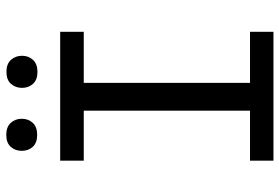

<svg xmlns="http://www.w3.org/2000/svg" viewBox="-166 -766 931 640"><g transform="rotate(-90 300.0 -445.5)"><path d="M85 -710.9V-632.3H251.5V-78.1H85V0H514.6V-78.1H344.2V-632.3H514.6V-710.9ZM117.7 -838.9Q117.7 -816.9 131.1 -802.2Q144.5 -787.6 170.9 -787.6Q197.3 -787.6 210.9 -802.2Q224.6 -816.9 224.6 -838.9Q224.6 -860.8 210.9 -875.7Q197.3 -890.6 170.9 -890.6Q144.5 -890.6 131.1 -875.7Q117.7 -860.8 117.7 -838.9ZM327.6 -837.9Q327.6 -816.4 341.1 -801.5Q354.5 -786.6 380.9 -786.6Q407.2 -786.6 420.9 -801.5Q434.6 -816.4 434.6 -837.9Q434.6 -859.9 420.9 -875Q407.2 -890.1 380.9 -890.1Q354.5 -890.1 341.1 -875Q327.6 -859.9 327.6 -837.9Z"/></g></svg>

Font: Roboto Mono
Style: Regular
Weight: 400
Monospace: yes
Designer: Google
Version: Version 3.000